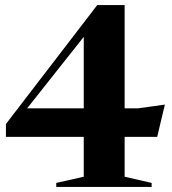

<svg xmlns="http://www.w3.org/2000/svg" viewBox="-20 -741 682 761"><path d="M474 -721V-311.5H526L633.5 -326.5L603 -198.5H474V-40.5L581 -16V0H203V-16L312 -40.5V-198.5H3.5V-249.5L365.5 -721ZM312 -311.5V-595L87.5 -311.5Z"/></svg>

Font: Newsreader 72pt SemiBold
Style: Regular
Weight: 600
Designer: Hugues Gentile
Foundry: Production Type
Version: Version 1.003; ttfautohint (v1.8.3)